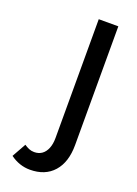

<svg xmlns="http://www.w3.org/2000/svg" viewBox="-139 -764 600 839"><g transform="rotate(20 160.5 -344.5)"><path d="M169.8 -152.5V-705H260.8V-152.5ZM260.8 -152.8Q260.8 -73.2 221.4 -28.6Q182 16 111.2 16L102.5 -62.8Q123.8 -62.8 138.6 -73.5Q153.5 -84.2 161.6 -104.4Q169.8 -124.5 169.8 -152.8ZM56.2 -79.8Q66.8 -72.5 78.1 -67.6Q89.5 -62.8 102.5 -62.8L111.2 16Q86.8 16 63.6 8.1Q40.5 0.2 20 -15Z"/></g></svg>

Font: Akshar Light
Style: Regular
Weight: 300
Designer: Tall Chai
Foundry: Tall Chai
Version: Version 1.100